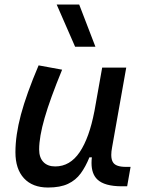

<svg xmlns="http://www.w3.org/2000/svg" viewBox="-20 -815 626 845"><path d="M191.4 10.3Q123 10.3 85.4 -30.5Q47.9 -71.3 47.9 -145Q47.9 -219.7 72 -310.3Q96.2 -400.9 149.9 -527.3L253.4 -508.3Q200.2 -378.9 176.3 -295.7Q152.3 -212.4 152.3 -157.2Q152.3 -121.6 170.9 -102.1Q189.5 -82.5 223.1 -82.5Q288.1 -82.5 330.6 -145.3Q373 -208 395.5 -325.7V-325.2L429.7 -517.6H535.6L473.1 -165.5Q469.7 -147.5 469.7 -133.3Q469.7 -111.3 478 -99.6Q490.7 -80.6 533.7 -80.6H554.7L539.6 4.9H516.6Q439.5 4.9 408.2 -25.4Q382.8 -49.8 382.8 -97.7Q382.8 -109.4 384.3 -122.6H373.5Q356.9 -81.5 335.2 -51.8Q313.5 -22 279.3 -5.9Q245.1 10.3 191.4 10.3ZM310.5 -609.4 229.5 -794.9H328.6L399.9 -609.4Z"/></svg>

Font: CaskaydiaCove NFP
Style: Italic
Weight: 400
Italic angle: -10°
Designer: Aaron Bell
Foundry: Saja Typeworks
Version: Version 2111.001; VTT 6.35;Nerd Fonts 3.1.1